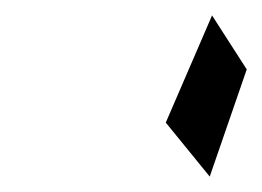

<svg xmlns="http://www.w3.org/2000/svg" viewBox="-20 -831 340 249"><path d="M195 -672 252 -602 300 -741 255 -811Z"/></svg>

Font: Crazy Punk
Style: Obl
Weight: 400
Version: Version 1